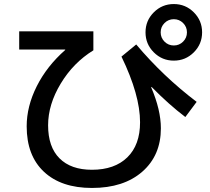

<svg xmlns="http://www.w3.org/2000/svg" viewBox="-20 -870 1040 950"><path d="M435 -30Q547 -30 610 -91.5Q673 -153 673 -265Q673 -400 581 -590L654 -650Q787 -492 953 -366L897 -291Q814 -354 730 -440L728 -438Q776 -326 776 -235Q776 -101 684 -20.5Q592 60 435 60Q283 60 197.5 -20Q112 -100 112 -245Q112 -344 162 -443.5Q212 -543 303 -623L302 -625H75V-715H442V-621Q343 -560 280.5 -456.5Q218 -353 218 -250Q218 -143 274.5 -86.5Q331 -30 435 -30ZM939 -809Q980 -768 980 -710Q980 -652 939 -611Q898 -570 840 -570Q782 -570 741 -611Q700 -652 700 -710Q700 -768 741 -809Q782 -850 840 -850Q898 -850 939 -809ZM886 -664Q905 -683 905 -710Q905 -737 886 -756Q867 -775 840 -775Q813 -775 794 -756Q775 -737 775 -710Q775 -683 794 -664Q813 -645 840 -645Q867 -645 886 -664Z"/></svg>

Font: M PLUS 1p Medium
Style: Regular
Weight: 500
Version: Version 1.062